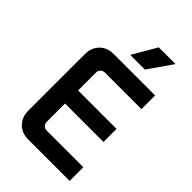

<svg xmlns="http://www.w3.org/2000/svg" viewBox="-266 -1012 1112 1112"><g transform="rotate(45 290.5 -456.0)"><path d="M189 0Q138 0 105.5 -33Q73 -66 73 -117V-583Q73 -634 105.5 -667Q138 -700 189 -700H530V-588H230Q215 -588 204.5 -577.5Q194 -567 194 -552V-148Q194 -133 204.5 -122.5Q215 -112 230 -112H530V0ZM132 -298V-405H509V-298ZM262 -764 348 -912H485L382 -764Z"/></g></svg>

Font: SUSE Thin SemiBold
Style: Regular
Weight: 600
Version: Version 1.000